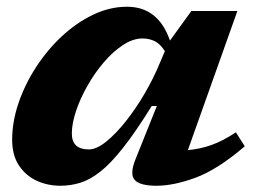

<svg xmlns="http://www.w3.org/2000/svg" viewBox="-20 -552 771 584"><path d="M392.5 -68.5 457 -229.5H441.5Q393 -151.5 355.2 -103.5Q317.5 -55.5 285.5 -30.2Q253.5 -5 224 4Q194.5 13 163.5 13Q125 13 91.8 -2.2Q58.5 -17.5 37.8 -48.5Q17 -79.5 17 -127Q17 -181.5 36.2 -238.2Q55.5 -295 89.5 -347.5Q123.5 -400 168 -441.5Q212.5 -483 263.2 -507.2Q314 -531.5 366.5 -531.5Q461.5 -531.5 497 -428.5L562 -518.5H702L551.5 -95.5Q588 -98.5 622.8 -110.8Q657.5 -123 697.5 -149.5L724.5 -107Q641.5 -36 574.8 -11.5Q508 13 456 13Q405 13 389.5 -5Q374 -23 392.5 -68.5ZM198.5 -146Q198.5 -97.5 250 -97.5Q273.5 -97.5 303 -121.2Q332.5 -145 363 -183.5Q393.5 -222 420 -267.5Q446.5 -313 464.5 -356.5L481.5 -396.5Q467 -419 450.2 -427Q433.5 -435 413.5 -435Q384.5 -435 354 -415Q323.5 -395 295.8 -362.5Q268 -330 246 -291.2Q224 -252.5 211.2 -214.2Q198.5 -176 198.5 -146Z"/></svg>

Font: Newsreader 6pt
Style: Bold Italic
Weight: 700
Italic angle: -17°
Designer: Hugues Gentile
Foundry: Production Type
Version: Version 1.003; ttfautohint (v1.8.3)